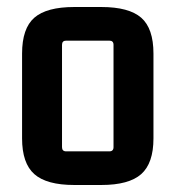

<svg xmlns="http://www.w3.org/2000/svg" viewBox="-20 -519 501 548"><path d="M292 -403H169Q157 -403 157 -391V-99Q157 -87 169 -87H292Q304 -87 304 -99V-391Q304 -403 292 -403ZM43 -124V-366Q43 -438 78 -468.5Q113 -499 192 -499H269Q348 -499 383 -468.5Q418 -438 418 -366V-124Q418 -53 383 -22Q348 9 269 9H192Q113 9 78 -22Q43 -53 43 -124Z"/></svg>

Font: Gemunu Libre ExtraLight
Style: Bold
Weight: 700
Version: Version 1.100